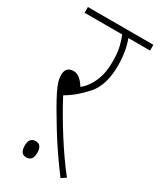

<svg xmlns="http://www.w3.org/2000/svg" viewBox="-166 -681 628 752"><g transform="rotate(30 148.0 -305.0)"><path d="M242 12 263 -2Q218 -59 171 -133Q124 -207 89 -274Q137 -302 177 -348Q217 -394 217 -482Q217 -546 198 -596H296V-622H0V-596H170Q177 -580 184 -553Q191 -526 191 -484Q191 -432 174.5 -395Q158 -358 131 -336Q106 -377 78 -377Q42 -377 42 -339Q42 -324 46.5 -309.5Q51 -295 64 -268Q84 -228 132.5 -148.5Q181 -69 242 12ZM85 9Q114 9 114 -28Q114 -65 86 -65Q57 -65 57 -28Q57 9 85 9Z"/></g></svg>

Font: Noto Sans Devanagari Extra Condensed Thin
Style: Regular
Weight: 250
Width: 2
Designer: Monotype Design Team
Foundry: Monotype Imaging Inc.
Version: 1.000